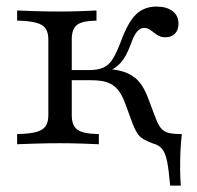

<svg xmlns="http://www.w3.org/2000/svg" viewBox="-20 -447 609 595"><path d="M507.3 128.2Q503.2 80.6 498 54Q492.7 27.4 482.7 14.9Q472.6 2.4 454 -2.4Q436.3 -8.9 424.6 -15.7Q412.9 -22.6 405.6 -33.9Q398.4 -45.2 391.9 -61.3L369.4 -122.6Q358.9 -152.4 345.2 -169Q331.5 -185.5 312.1 -191.9Q292.7 -198.4 261.3 -198.4H191.9V-229.8H255.6Q283.1 -229.8 300.4 -237.5Q317.7 -245.2 329.8 -264.9Q341.9 -284.7 355.6 -321Q377.4 -379.8 402.4 -403.2Q427.4 -426.6 464.5 -426.6Q496.8 -426.6 514.9 -412.5Q533.1 -398.4 533.1 -373.4Q533.1 -354 522.2 -342.7Q511.3 -331.5 492.7 -331.5Q480.6 -331.5 472.2 -335.9Q463.7 -340.3 456.9 -346Q450 -351.6 443.1 -356Q436.3 -360.5 426.6 -360.5Q418.5 -360.5 411.7 -355.6Q404.8 -350.8 398 -339.1Q391.1 -327.4 383.9 -306.5Q371 -271.8 354.4 -252.8Q337.9 -233.9 312.1 -225L291.1 -233.9Q333.9 -233.9 362.1 -225Q390.3 -216.1 408.5 -196.4Q426.6 -176.6 438.7 -143.5L461.3 -83.9Q469.4 -61.3 478.6 -50Q487.9 -38.7 502.8 -35.1Q517.7 -31.5 543.5 -31.5Q540.3 -4.8 539.1 24.2Q537.9 53.2 538.3 80.6Q538.7 108.1 540.3 128.2ZM33.1 0V-31.5Q71 -32.3 91.9 -37.9Q112.9 -43.5 121.4 -56Q129.8 -68.5 129.8 -89.5V-325Q129.8 -346 121.4 -358.5Q112.9 -371 91.9 -376.6Q71 -382.3 33.1 -383.1V-414.5Q51.6 -413.7 88.7 -412.5Q125.8 -411.3 163.7 -411.3Q200 -411.3 231.5 -412.5Q262.9 -413.7 279 -414.5V-383.1Q233.9 -382.3 218.1 -369.4Q202.4 -356.5 202.4 -325V-89.5Q202.4 -58.1 219.8 -45.2Q237.1 -32.3 286.3 -31.5V0Q270.2 -0.8 235.5 -2Q200.8 -3.2 164.5 -3.2Q128.2 -3.2 89.9 -2Q51.6 -0.8 33.1 0Z"/></svg>

Font: Playfair 12pt Light
Style: Regular
Weight: 300
Designer: Claus Eggers Sørensen
Foundry: Claus Eggers Sørensen
Version: Version 2.000;gftools[0.9.28]